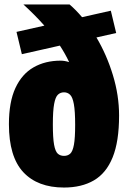

<svg xmlns="http://www.w3.org/2000/svg" viewBox="-20 -828 574 861"><path d="M267 13Q148.5 13 84.2 -56.2Q20 -125.5 20 -271Q20 -370.5 49.2 -433.5Q78.5 -496.5 130.8 -526.2Q183 -556 252 -556Q269.5 -556 290 -549.5Q273 -586 248.5 -623.5L78 -585L54 -685L179 -713Q157 -738 133.2 -761.8Q109.5 -785.5 85 -808H292Q321 -783 348 -751L477 -780L501 -680L412.5 -660Q458.5 -582.5 486.2 -491.5Q514 -400.5 514 -310Q514 -193.5 485.2 -122.5Q456.5 -51.5 401.2 -19.2Q346 13 267 13ZM267 -129Q284 -129 295 -139Q306 -149 311.5 -178.8Q317 -208.5 317 -268Q317 -330 311.2 -361.2Q305.5 -392.5 294.2 -403.2Q283 -414 267 -414Q251 -414 239.8 -403.5Q228.5 -393 222.8 -362Q217 -331 217 -270Q217 -209.5 222.5 -179.2Q228 -149 239 -139Q250 -129 267 -129Z"/></svg>

Font: Encode Sans Condensed Black
Style: Regular
Weight: 900
Width: 3
Designer: Multiple Designers
Foundry: Impallari Type
Version: Version 3.000; ttfautohint (v1.8.3) -l 8 -r 50 -G 200 -x 14 